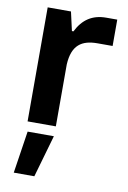

<svg xmlns="http://www.w3.org/2000/svg" viewBox="-87 -581 585 876"><g transform="rotate(10 205.5 -143.0)"><path d="M169.4 -528.3H61.5V0H192.4V-287.1C197.3 -377.9 241.7 -406.2 314 -406.2H383.8V-528.3H333C269 -528.3 225.1 -499 196.3 -440.9H189V-441.4ZM40 241.2H135.3L191.4 45.9H69.8Z"/></g></svg>

Font: Wand UI Pro Bold
Style: Regular
Weight: 700
Designer: Andreas Faust
Version: Version 1.003;FEAKit 1.0